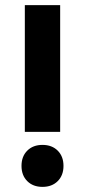

<svg xmlns="http://www.w3.org/2000/svg" viewBox="-20 -720 332 750"><path d="M77 -700H215V-205H77ZM64 -72Q64 -109 86.5 -131.5Q109 -154 146 -154Q183 -154 205.5 -131.5Q228 -109 228 -72Q228 -35 205.5 -12.5Q183 10 146 10Q109 10 86.5 -12.5Q64 -35 64 -72Z"/></svg>

Font: Stavian Bold
Style: Bold
Weight: 700
Version: Version 1.000; ttfautohint (v1.6)